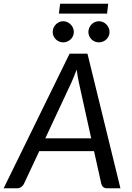

<svg xmlns="http://www.w3.org/2000/svg" viewBox="-52 -1002 704 1022"><path d="M433.5 -265.5 368 -562Q365.5 -575.5 362 -593.2Q358.5 -611 356 -631.5Q348.5 -610.5 341 -593Q333.5 -575.5 327.5 -561.5L189 -265.5ZM589 0H517Q504.5 0 497.5 -6.2Q490.5 -12.5 487.5 -22.5L448.5 -197.5H157L75 -22.5Q70.5 -13.5 61.2 -6.8Q52 0 40.5 0H-32.5L318.5 -716.5H413.5ZM268 -982H524L518 -929.5H261.5ZM341 -831.5Q341 -820 336.5 -810Q332 -800 324 -792.5Q316 -785 305.8 -780.8Q295.5 -776.5 284 -776.5Q273 -776.5 263 -780.8Q253 -785 245.2 -792.5Q237.5 -800 233 -810Q228.5 -820 228.5 -831.5Q228.5 -843.5 233 -853.8Q237.5 -864 245.2 -872Q253 -880 263 -884.5Q273 -889 284 -889Q295.5 -889 305.8 -884.5Q316 -880 324 -872Q332 -864 336.5 -853.8Q341 -843.5 341 -831.5ZM531 -831.5Q531 -820 526.5 -810Q522 -800 514.2 -792.5Q506.5 -785 496.2 -780.8Q486 -776.5 474.5 -776.5Q463 -776.5 452.8 -780.8Q442.5 -785 435 -792.5Q427.5 -800 423 -810Q418.5 -820 418.5 -831.5Q418.5 -843.5 423 -853.8Q427.5 -864 435 -872Q442.5 -880 452.8 -884.5Q463 -889 474.5 -889Q486 -889 496.2 -884.5Q506.5 -880 514.2 -872Q522 -864 526.5 -853.8Q531 -843.5 531 -831.5Z"/></svg>

Font: Lato 2
Style: Italic
Weight: 400
Italic angle: -7°
Designer: Lukasz Dziedzic with Adam Twardoch and Botio Nikoltchev
Foundry: tyPoland Lukasz Dziedzic
Version: Version 2.015; 2015-08-06; http://www.latofonts.com/